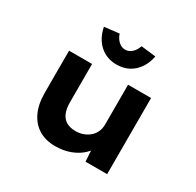

<svg xmlns="http://www.w3.org/2000/svg" viewBox="-166 -961 1185 1159"><g transform="rotate(30 426.5 -381.5)"><path d="M352.6 10.6Q285.7 10.6 237.9 -18.4Q190.1 -47.3 163.9 -102.9Q137.7 -158.4 137.7 -237.3V-530.7H298.1V-264Q298.1 -219.8 310.6 -189.9Q323.1 -160 348.8 -144.7Q374.6 -129.5 414.6 -129.5Q441.6 -129.5 466 -138.4Q490.4 -147.3 509 -163.2Q527.6 -179 538.3 -202.1Q548.9 -225.2 548.9 -252.6V-530.7H709.3V0H558.7L551.8 -108.9L581.3 -120.9Q568.8 -87.3 537.4 -56.8Q506 -26.3 458.5 -7.9Q411 10.6 352.6 10.6ZM426.9 -601.1Q357.8 -601.1 310 -643.7Q262.3 -686.4 247.7 -760.8L350.4 -772.8Q361.1 -741.3 381.6 -723.1Q402.1 -705 426.9 -705Q451.8 -705 472.3 -723.1Q492.8 -741.3 503.5 -772.8L606.2 -760.8Q591.6 -686.4 543.9 -643.7Q496.1 -601.1 426.9 -601.1Z"/></g></svg>

Font: Lexend Giga
Style: Regular
Weight: 400
Designer: Bonnie Shaver-Troup, Thomas Jockin
Foundry: Lexend
Version: Version 1.007